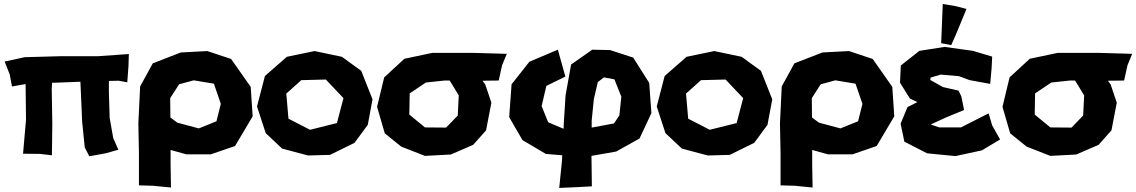

<svg xmlns="http://www.w3.org/2000/svg" viewBox="-20 -757 5610 948"><path d="M2.9 -453.1 28.3 -388.7 39.1 -330.1 106.4 -341.8 108.4 -166 93.8 2 177.7 2.9 236.3 9.8 238.3 -146.5 235.4 -318.4 237.3 -348.6H252.9L377 -353.5L385.7 -155.3L398.4 -29.3L420.9 14.6L501 0L564.5 -17.6L539.1 -75.2L521.5 -174.8L517.6 -301.8V-357.4L566.4 -358.4L608.4 -350.6L614.3 -429.7L616.2 -490.2L463.9 -479.5H278.3L101.6 -474.6Z M820.3 -272.5 864.3 -340.8 936.5 -360.4 1036.1 -343.8 1070.3 -244.1 1048.8 -158.2 961.9 -123 855.5 -151.4 821.3 -176.8ZM666 158.2 736.3 160.2 824.2 168.9 822.3 58.6V-16.6L899.4 4.9H1021.5L1140.6 -36.1L1227.5 -182.6L1217.8 -328.1L1121.1 -465.8L1003.9 -504.9L873 -498L734.4 -444.3L671.9 -330.1L663.1 -147.5L666 0Z M1588.9 -364.3 1675.8 -272.5 1643.6 -149.4 1510.7 -116.2 1404.3 -170.9 1393.6 -294.9 1467.8 -361.3ZM1533.2 -504.9 1396.5 -476.6 1288.1 -381.8 1249 -231.4 1292 -99.6 1373 -23.4 1501 10.7 1609.4 7.8 1730.5 -51.8 1795.9 -140.6 1819.3 -266.6 1763.7 -407.2 1668 -476.6Z M2482.4 -491.2 2311.5 -496.1H2115.2L1976.6 -466.8L1877 -375L1841.8 -229.5L1879.9 -98.6L1960.9 -33.2L2078.1 12.7L2206.1 5.9L2316.4 -42L2379.9 -113.3L2406.2 -250L2376 -339.8L2362.3 -358.4L2442.4 -359.4L2459 -434.6ZM2245.1 -286.1 2240.2 -186.5 2182.6 -127 2078.1 -127.9 2001 -191.4 2002.9 -295.9 2083 -349.6 2174.8 -359.4H2200.2Z M2734.4 -511.7 2593.8 -452.1 2505.9 -340.8 2494.1 -178.7 2559.6 -65.4 2674.8 2.9 2755.9 9.8 2754.9 35.2 2741.2 170.9 2829.1 167 2902.3 163.1 2900.4 14.6V12.7L3022.5 -8.8L3137.7 -73.2L3196.3 -198.2L3185.5 -347.7L3106.4 -472.7L2992.2 -509.8L2904.3 -511.7L2799.8 -438.5L2772.5 -286.1L2763.7 -148.4L2762.7 -121.1L2686.5 -153.3L2654.3 -233.4L2677.7 -333L2771.5 -378.9L2752.9 -445.3ZM2901.4 -127V-161.1L2912.1 -267.6L2931.6 -351.6L2961.9 -375L3013.7 -365.2L3047.9 -279.3L3038.1 -187.5L3011.7 -147.5Z M3562.5 -364.3 3649.4 -272.5 3617.2 -149.4 3484.4 -116.2 3377.9 -170.9 3367.2 -294.9 3441.4 -361.3ZM3506.8 -504.9 3370.1 -476.6 3261.7 -381.8 3222.7 -231.4 3265.6 -99.6 3346.7 -23.4 3474.6 10.7 3583 7.8 3704.1 -51.8 3769.5 -140.6 3793 -266.6 3737.3 -407.2 3641.6 -476.6Z M3988.3 -272.5 4032.2 -340.8 4104.5 -360.4 4204.1 -343.8 4238.3 -244.1 4216.8 -158.2 4129.9 -123 4023.4 -151.4 3989.3 -176.8ZM3834 158.2 3904.3 160.2 3992.2 168.9 3990.2 58.6V-16.6L4067.4 4.9H4189.5L4308.6 -36.1L4395.5 -182.6L4385.7 -328.1L4289.1 -465.8L4171.9 -504.9L4041 -498L3902.3 -444.3L3839.8 -330.1L3831.1 -147.5L3834 0Z M4634.8 -737.3 4630.9 -638.7 4627 -543.9 4676.8 -534.2 4699.2 -585 4752 -712.9 4699.2 -726.6ZM4878.9 -477.5 4784.2 -505.9 4643.6 -525.4 4519.5 -505.9 4427.7 -433.6 4423.8 -348.6 4472.7 -270.5 4509.8 -252.9 4460.9 -228.5 4426.8 -146.5 4445.3 -57.6 4557.6 0 4697.3 13.7 4828.1 -14.6 4918 -68.4 4878.9 -137.7 4861.3 -197.3 4724.6 -127.9H4618.2L4577.1 -141.6L4578.1 -143.6L4650.4 -176.8L4740.2 -213.9L4726.6 -281.2L4712.9 -309.6L4635.7 -327.1L4573.2 -362.3L4575.2 -374L4625 -388.7L4714.8 -380.9L4767.6 -361.3L4869.1 -342.8L4876 -419.9Z M5570.3 -491.2 5399.4 -496.1H5203.1L5064.5 -466.8L4964.8 -375L4929.7 -229.5L4967.8 -98.6L5048.8 -33.2L5166 12.7L5293.9 5.9L5404.3 -42L5467.8 -113.3L5494.1 -250L5463.9 -339.8L5450.2 -358.4L5530.3 -359.4L5546.9 -434.6ZM5333 -286.1 5328.1 -186.5 5270.5 -127 5166 -127.9 5088.9 -191.4 5090.8 -295.9 5170.9 -349.6 5262.7 -359.4H5288.1Z"/></svg>

Font: MaokenAssortedSans-TC
Style: Regular
Weight: 500
Version: Version 0.83